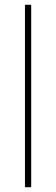

<svg xmlns="http://www.w3.org/2000/svg" viewBox="-20 -780 232 800"><path d="M110 0V-760H84V0Z"/></svg>

Font: Noto Sans Gujarati UI SemiCondensed Thin
Style: Regular
Weight: 100
Width: 4
Designer: Jelle Bosma - Monotype Design Team, Universal Thirst
Foundry: Monotype Imaging Inc.
Version: Version 2.106